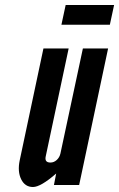

<svg xmlns="http://www.w3.org/2000/svg" viewBox="-20 -741 477 769"><path d="M112 8Q143 8 205 -46L196 0H297L413 -547H312L222 -126Q218.5 -110.5 207.2 -100.2Q196 -90 182 -90Q158 -90 163 -114L255 -547H154L59 -99Q49.5 -54 64.8 -23Q80 8 112 8ZM226 -642H420L437 -721H243Z"/></svg>

Font: League Gothic
Style: Italic
Weight: 400
Designer: The League of Moveable Type
Version: Version 1.600; ttfautohint (v1.8.3)